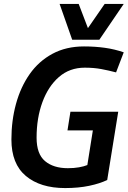

<svg xmlns="http://www.w3.org/2000/svg" viewBox="-20 -946 649 976"><path d="M311 10Q185 10 111.5 -51.5Q38 -113 38 -237Q38 -333 61.5 -418.5Q85 -504 131 -569.5Q177 -635 246.5 -672.5Q316 -710 407 -710Q463 -710 513 -703Q563 -696 609 -680L570 -578Q532 -588 494.5 -595Q457 -602 411 -602Q334 -602 279.5 -554.5Q225 -507 195.5 -426.5Q166 -346 166 -246Q166 -163 209 -127Q252 -91 325 -91Q356 -91 381.5 -95.5Q407 -100 424 -107L452 -283H323L338 -378H581L525 -31Q488 -13 433.5 -1.5Q379 10 311 10ZM609 -926 485 -744H347L283 -926H380L427 -803L512 -926Z"/></svg>

Font: Georama SemiBold
Style: Italic
Weight: 600
Italic angle: -9°
Designer: Jean-Baptiste Levee
Foundry: Production Type
Version: Version 1.000